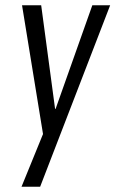

<svg xmlns="http://www.w3.org/2000/svg" viewBox="-20 -504 440 732"><path d="M400 -484H332L192 -89H190L137 -484H64L144 7L62 208H133Z"/></svg>

Font: Gamestation Condensed
Style: Italic
Weight: 400
Width: 3
Designer: Jonas Hecksher
Foundry: Jonas Hecksher, Playtypeª, e-types AS
Version: Version 1.003